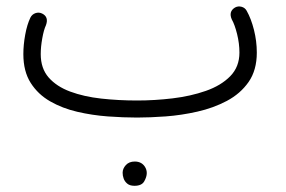

<svg xmlns="http://www.w3.org/2000/svg" viewBox="-20 -354 910 610"><path d="M54.2 -182.1Q54.2 -211.4 60.1 -243.7Q65.9 -275.9 76.7 -298.3Q82 -308.6 92.8 -312.3Q103.5 -315.9 113.8 -311Q135.7 -300.3 126 -273.9Q119.1 -259.3 114.3 -232.2Q109.4 -205.1 109.4 -182.1Q109.4 -136.7 134.5 -107.9Q159.7 -79.1 203.1 -63Q246.6 -46.9 301.5 -40.8Q356.4 -34.7 415.5 -34.7Q471.2 -34.7 528.3 -41.5Q585.4 -48.3 633.8 -65.2Q682.1 -82 711.4 -111.8Q740.7 -141.6 740.7 -187Q740.7 -215.8 733.2 -246.1Q725.6 -276.4 716.3 -292.5Q705.6 -317.4 726.6 -330.1Q736.3 -335.4 747.3 -332.5Q758.3 -329.6 763.7 -319.8Q777.8 -294.9 786.9 -259Q795.9 -223.1 795.9 -187Q795.9 -130.9 769.8 -93.5Q743.7 -56.2 700.7 -33.4Q657.7 -10.7 606.9 0.7Q556.2 12.2 505.9 15.9Q455.6 19.5 415.5 19.5Q372.1 19.5 322.5 15.9Q272.9 12.2 225.6 1.2Q178.2 -9.8 139.4 -32Q100.6 -54.2 77.4 -90.8Q54.2 -127.4 54.2 -182.1ZM369.6 194.8Q369.6 181.6 379.9 170.4Q390.1 159.2 408.2 159.2Q429.7 159.2 440.4 175.8Q446.3 185.1 446.3 195.8Q446.3 208 438.2 222.2Q430.2 236.3 407.2 236.3Q392.1 236.3 383.8 229Q375.5 221.7 372.6 212.4Q369.6 204.1 369.6 194.8Z"/></svg>

Font: Mikhak-DS2-FD Light
Style: Regular
Weight: 300
Designer: Amin Abedi
Version: Version 3.2